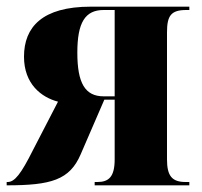

<svg xmlns="http://www.w3.org/2000/svg" viewBox="-24 -556 606 576"><path d="M-4 0C129 0 185 -16 218 -93L289 -257H320V-78C320 -25 302 -10 268 -10H260V0H544V-10H533C492 -10 477 -28 477 -78V-459C477 -509 489 -526 535 -526H544V-536H248C103 -536 48 -475 48 -386C48 -304 100 -264 150 -251L75 -106C39 -34 20 -10 -1 -10H-4ZM287 -267C231 -267 208 -307 208 -398C208 -488 231 -526 287 -526H320V-267Z"/></svg>

Font: Noto Serif Display Condensed ExtraBold
Style: Regular
Weight: 800
Width: 3
Designer: Monotype Design Team
Foundry: Monotype Imaging Inc.
Version: Version 2.009